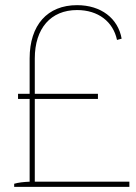

<svg xmlns="http://www.w3.org/2000/svg" viewBox="-20 -725 527 745"><path d="M35 0H482V-20H115V-341H360V-361H115V-498C115 -615 177 -686 279 -686C361 -686 419 -641 434 -570L452 -575C438 -654 372 -705 279 -705C164 -705 95 -628 95 -498V-361H50V-341H95V-20C72 -19 52 -17 35 -12Z"/></svg>

Font: Fixel Text Thin
Style: Regular
Weight: 100
Width: 4
Designer: AlfaBravo + MacPaw
Foundry: Kyrylo Tkachov, Marchela Mozhyna, Serhii Makarenko, Maria Weinstein, Zakhar Kryvoshyya
Version: Version 1.211